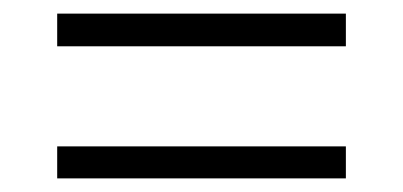

<svg xmlns="http://www.w3.org/2000/svg" viewBox="-20 -494 592 282"><path d="M488 -426H64V-474H488ZM488 -232H64V-279H488Z"/></svg>

Font: LXGW 975 Gothic SC 200W
Style: Regular
Weight: 200
Version: Version 2.01;February 25, 2021